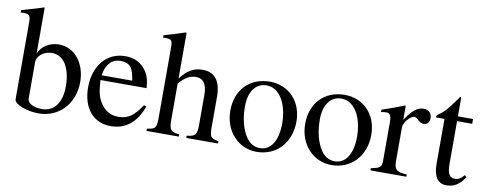

<svg xmlns="http://www.w3.org/2000/svg" viewBox="-60 -968 3199 1263"><g transform="rotate(10 1539.5 -336.5)"><path d="M153 -318C153 -360 199 -397 252 -397C288 -397 320 -380 341 -350C366 -315 380 -257 380 -197C380 -139 367 -95 343 -65C321 -37 289 -22 250 -22C198 -22 153 -42 153 -74ZM153 -681 148 -683C106 -668 80 -662 33 -648L3 -639V-622C8 -623 13 -624 20 -624C61 -624 69 -616 69 -566V-56C69 -22 153 10 234 10C366 10 468 -92 468 -240C468 -364 395 -460 288 -460C227 -460 174 -427 153 -376Z M599 -309C610 -384 649 -424 705 -424C771 -424 792 -390 803 -309ZM908 -164C859 -90 821 -59 754 -59C708 -59 671 -77 643 -114C607 -162 602 -201 597 -277H905C901 -331 891 -363 871 -391C839 -436 794 -460 732 -460C606 -460 525 -358 525 -217C525 -79 597 10 715 10C815 10 885 -48 924 -157Z M1431 0V-15C1377 -25 1371 -33 1371 -102V-301C1371 -406 1330 -460 1248 -460C1189 -460 1147 -436 1101 -376V-680L1096 -683C1061 -671 1038 -664 981 -647L954 -639V-623C957 -624 962 -624 966 -624C1009 -624 1017 -616 1017 -573V-102C1017 -32 1011 -23 953 -15V0H1169V-15C1111 -21 1101 -33 1101 -102V-343C1143 -389 1173 -406 1213 -406C1262 -406 1287 -370 1287 -300V-102C1287 -33 1277 -21 1219 -15V0Z M1824 -204C1824 -88 1780 -18 1706 -18C1670 -18 1638 -36 1616 -68C1579 -122 1563 -194 1563 -273C1563 -373 1610 -432 1679 -432C1722 -432 1750 -412 1774 -382C1806 -341 1824 -272 1824 -204ZM1914 -231C1914 -369 1820 -460 1698 -460C1563 -460 1473 -367 1473 -228C1473 -89 1568 10 1689 10C1824 10 1914 -92 1914 -231Z M2324 -204C2324 -88 2280 -18 2206 -18C2170 -18 2138 -36 2116 -68C2079 -122 2063 -194 2063 -273C2063 -373 2110 -432 2179 -432C2222 -432 2250 -412 2274 -382C2306 -341 2324 -272 2324 -204ZM2414 -231C2414 -369 2320 -460 2198 -460C2063 -460 1973 -367 1973 -228C1973 -89 2068 10 2189 10C2324 10 2414 -92 2414 -231Z M2604 -458 2599 -460C2546 -439 2510 -425 2451 -406V-390C2465 -393 2474 -394 2486 -394C2511 -394 2520 -378 2520 -334V-84C2520 -34 2513 -27 2449 -15V0H2689V-15C2621 -18 2604 -33 2604 -90V-315C2604 -347 2646 -397 2674 -397C2680 -397 2689 -392 2700 -382C2716 -367 2727 -362 2740 -362C2764 -362 2779 -379 2779 -407C2779 -440 2758 -460 2724 -460C2682 -460 2654 -438 2604 -366Z M3066 -77C3044 -51 3028 -42 3006 -42C2969 -42 2954 -68 2954 -132V-418H3055V-450H2954V-566C2954 -576 2952 -579 2947 -579C2941 -569 2933 -560 2927 -551C2889 -496 2856 -459 2830 -444C2819 -437 2813 -431 2813 -425C2813 -422 2814 -420 2817 -418H2870V-117C2870 -33 2900 10 2958 10C3008 10 3046 -14 3079 -66Z"/></g></svg>

Font: XITS
Style: Regular
Weight: 400
Designer: MicroPress Inc., with final additions and corrections provided by Coen Hoffman, Elsevier (retired)
Version: Version 1.302